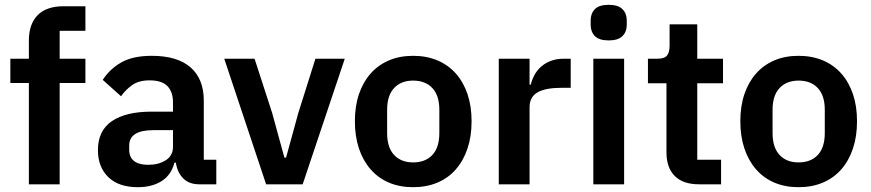

<svg xmlns="http://www.w3.org/2000/svg" viewBox="-20 -766 3621 798"><path d="M100 -421H23V-522H100V-597Q100 -666 136.5 -703Q173 -740 244 -740H335V-638H228V-522H335V-421H228V0H100Z M808 0Q766 0 741.5 -24.5Q717 -49 711 -90H705Q692 -39 652 -13.5Q612 12 553 12Q473 12 430 -30Q387 -72 387 -142Q387 -223 445 -262.5Q503 -302 610 -302H699V-340Q699 -384 676 -408Q653 -432 602 -432Q557 -432 529.5 -412.5Q502 -393 483 -366L407 -434Q436 -479 484 -506.5Q532 -534 611 -534Q717 -534 772 -486Q827 -438 827 -348V-102H879V0ZM596 -81Q639 -81 669 -100Q699 -119 699 -156V-225H617Q517 -225 517 -161V-144Q517 -112 537.5 -96.5Q558 -81 596 -81Z M1086 0 912 -522H1038L1111 -297L1162 -111H1169L1220 -297L1291 -522H1413L1238 0Z M1697 12Q1641 12 1596.5 -7Q1552 -26 1520.5 -62Q1489 -98 1472 -148.5Q1455 -199 1455 -262Q1455 -325 1472 -375Q1489 -425 1520.5 -460.5Q1552 -496 1596.5 -515Q1641 -534 1697 -534Q1753 -534 1798 -515Q1843 -496 1874.5 -460.5Q1906 -425 1923 -375Q1940 -325 1940 -262Q1940 -199 1923 -148.5Q1906 -98 1874.5 -62Q1843 -26 1798 -7Q1753 12 1697 12ZM1697 -91Q1748 -91 1777 -122Q1806 -153 1806 -213V-310Q1806 -369 1777 -400Q1748 -431 1697 -431Q1647 -431 1618 -400Q1589 -369 1589 -310V-213Q1589 -153 1618 -122Q1647 -91 1697 -91Z M2053 0V-522H2181V-414H2186Q2191 -435 2201.5 -454.5Q2212 -474 2229 -489Q2246 -504 2269.5 -513Q2293 -522 2324 -522H2352V-401H2312Q2247 -401 2214 -382Q2181 -363 2181 -320V0Z M2510 -598Q2470 -598 2452.5 -616Q2435 -634 2435 -662V-682Q2435 -710 2452.5 -728Q2470 -746 2510 -746Q2549 -746 2567 -728Q2585 -710 2585 -682V-662Q2585 -634 2567 -616Q2549 -598 2510 -598ZM2446 -522H2574V0H2446Z M2885 0Q2819 0 2784.5 -34.5Q2750 -69 2750 -133V-420H2673V-522H2713Q2742 -522 2752.5 -535.5Q2763 -549 2763 -576V-665H2878V-522H2985V-420H2878V-102H2977V0Z M3299 12Q3243 12 3198.5 -7Q3154 -26 3122.5 -62Q3091 -98 3074 -148.5Q3057 -199 3057 -262Q3057 -325 3074 -375Q3091 -425 3122.5 -460.5Q3154 -496 3198.5 -515Q3243 -534 3299 -534Q3355 -534 3400 -515Q3445 -496 3476.5 -460.5Q3508 -425 3525 -375Q3542 -325 3542 -262Q3542 -199 3525 -148.5Q3508 -98 3476.5 -62Q3445 -26 3400 -7Q3355 12 3299 12ZM3299 -91Q3350 -91 3379 -122Q3408 -153 3408 -213V-310Q3408 -369 3379 -400Q3350 -431 3299 -431Q3249 -431 3220 -400Q3191 -369 3191 -310V-213Q3191 -153 3220 -122Q3249 -91 3299 -91Z"/></svg>

Font: IBM Plex Sans Hebrew SmBld
Style: Regular
Weight: 600
Designer: Mike Abbink, Paul van der Laan, Pieter van Rosmalen, Yanek Iontef
Foundry: Bold Monday
Version: Version 1.3